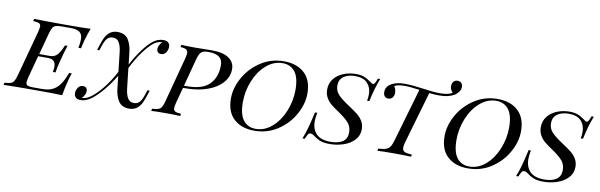

<svg xmlns="http://www.w3.org/2000/svg" viewBox="-70 -952 4185 1339"><g transform="rotate(10 2022.0 -283.0)"><path d="M503.2 -490.3Q487.9 -452.4 474.2 -403.2Q462.1 -356.5 460.5 -345.2H441.9Q449.2 -380.6 449.2 -404Q449.2 -441.1 429.4 -456.5Q409.7 -471.8 362.9 -471.8H304Q275 -471.8 260.5 -467.3Q246 -462.9 237.5 -449.2Q229 -435.5 221 -404.8L180.6 -254.8H255.6Q291.9 -254.8 311.7 -280.2Q331.5 -305.6 346.8 -345.2H365.3Q346 -287.9 336.3 -246.8L331.5 -229Q319.4 -183.1 314.5 -148.4H296Q296.8 -153.2 298.4 -165.3Q300 -177.4 300 -186.3Q300 -210.5 287.5 -224.6Q275 -238.7 242.7 -238.7H175.8L134.7 -85.5Q127.4 -54.8 127.4 -46.8Q127.4 -29 139.1 -23.8Q150.8 -18.5 182.3 -18.5H241.1Q285.5 -18.5 314.9 -32.3Q344.4 -46 366.5 -76.6Q388.7 -107.3 408.9 -161.3H427.4Q412.9 -118.5 408.1 -95.2Q399.2 -65.3 387.9 0Q331.5 -2.4 198.4 -2.4Q49.2 -2.4 -27.4 0L-23.4 -16.1Q5.6 -17.7 20.2 -22.6Q34.7 -27.4 43.1 -41.1Q51.6 -54.8 59.7 -85.5L146 -404.8Q153.2 -435.5 153.2 -444.4Q153.2 -461.3 141.5 -466.9Q129.8 -472.6 99.2 -474.2L103.2 -490.3Q179 -487.9 328.2 -487.9Q450 -487.9 503.2 -490.3Z M1063.7 -460.5Q1063.7 -440.3 1051.6 -421.4Q1039.5 -402.4 1016.1 -402.4Q1000.8 -402.4 993.1 -411.3Q985.5 -420.2 985.5 -433.1Q985.5 -445.2 992.7 -460.1Q1000 -475 1011.3 -484.7H1008.9Q981.5 -483.9 957.3 -467.7Q925.8 -445.2 886.3 -393.1Q846.8 -341.1 809.7 -266.9L825.8 -125Q830.6 -82.3 845.2 -57.7Q859.7 -33.1 889.5 -33.1Q912.9 -33.1 927.4 -47.6Q941.9 -62.1 954 -96L967.7 -137.1H983.9L962.9 -75Q947.6 -30.6 923.4 -9.7Q899.2 11.3 864.5 11.3Q811.3 11.3 787.9 -24.2Q764.5 -59.7 758.9 -114.5L749.2 -201.6Q716.1 -145.2 674.2 -94.8Q632.3 -44.4 595.2 -16.9Q556.5 11.3 521 11.3Q496 11.3 484.7 0Q473.4 -11.3 473.4 -29.8Q473.4 -50 485.5 -69Q497.6 -87.9 521 -87.9Q537.1 -87.9 544.4 -79Q551.6 -70.2 551.6 -57.3Q551.6 -45.2 544.4 -30.2Q537.1 -15.3 525.8 -5.6H528.2Q557.3 -7.3 579.8 -22.6Q616.1 -46 660.9 -99.2Q705.6 -152.4 746 -228.2L730.6 -365.3Q725.8 -408.1 711.3 -432.7Q696.8 -457.3 666.9 -457.3Q643.5 -457.3 629 -442.7Q614.5 -428.2 602.4 -394.4L588.7 -353.2H572.6L593.5 -415.3Q608.9 -459.7 633.1 -480.6Q657.3 -501.6 691.9 -501.6Q745.2 -501.6 768.5 -466.1Q791.9 -430.6 797.6 -375.8L807.3 -291.1Q837.9 -349.2 873.8 -398.4Q909.7 -447.6 941.9 -473.4Q977.4 -501.6 1016.1 -501.6Q1041.1 -501.6 1052.4 -490.3Q1063.7 -479 1063.7 -460.5Z M1523.4 -383.9Q1523.4 -330.6 1485.9 -287.9Q1448.4 -245.2 1381 -221Q1313.7 -196.8 1227.4 -196.8H1208.9L1179 -85.5Q1172.6 -59.7 1172.6 -46.8Q1172.6 -31.5 1184.3 -24.6Q1196 -17.7 1226.6 -16.1L1223.4 0Q1186.3 -2.4 1123.4 -2.4Q1052.4 -2.4 1018.5 0L1021.8 -16.1Q1050.8 -17.7 1065.3 -22.6Q1079.8 -27.4 1088.3 -41.1Q1096.8 -54.8 1104.8 -85.5L1189.5 -404.8Q1195.2 -430.6 1195.2 -440.3Q1195.2 -457.3 1183.5 -464.9Q1171.8 -472.6 1141.9 -474.2L1146 -490.3Q1179 -487.9 1245.2 -487.9Q1283.9 -487.9 1303.2 -488.7L1362.9 -489.5Q1441.9 -489.5 1482.7 -461.3Q1523.4 -433.1 1523.4 -383.9ZM1441.9 -396.8Q1441.9 -436.3 1417.3 -455.2Q1392.7 -474.2 1339.5 -474.2Q1315.3 -474.2 1301.6 -468.1Q1287.9 -462.1 1279.4 -447.6Q1271 -433.1 1263.7 -404.8L1212.9 -212.9H1235.5Q1344.4 -212.9 1393.1 -262.9Q1441.9 -312.9 1441.9 -396.8Z M1550.8 -183.1Q1550.8 -256.5 1591.9 -330.6Q1633.1 -404.8 1706.5 -453.2Q1779.8 -501.6 1871.8 -501.6Q1962.1 -501.6 2016.1 -452.4Q2070.2 -403.2 2070.2 -307.3Q2070.2 -233.9 2029 -159.7Q1987.9 -85.5 1914.5 -37.1Q1841.1 11.3 1749.2 11.3Q1658.9 11.3 1604.8 -37.9Q1550.8 -87.1 1550.8 -183.1ZM1637.1 -171.8Q1637.1 -84.7 1669 -44Q1700.8 -3.2 1756.5 -3.2Q1820.2 -3.2 1872.6 -49.2Q1925 -95.2 1954.4 -168.1Q1983.9 -241.1 1983.9 -318.5Q1983.9 -405.6 1952 -446.4Q1920.2 -487.1 1864.5 -487.1Q1800.8 -487.1 1748.4 -441.1Q1696 -395.2 1666.5 -322.2Q1637.1 -249.2 1637.1 -171.8Z M2504.8 -331.5H2488.7Q2493.5 -354.8 2493.5 -376.6Q2493.5 -425 2465.3 -455.6Q2437.1 -486.3 2377.4 -486.3Q2328.2 -486.3 2297.2 -464.5Q2266.1 -442.7 2266.1 -400.8Q2266.1 -362.1 2291.9 -335.1Q2317.7 -308.1 2371 -273.4Q2411.3 -246.8 2433.9 -229Q2456.5 -211.3 2471.8 -186.3Q2487.1 -161.3 2487.1 -129Q2487.1 -83.1 2456.9 -51.2Q2426.6 -19.4 2379.8 -4Q2333.1 11.3 2283.9 11.3Q2240.3 11.3 2215.3 1.2Q2190.3 -8.9 2168.5 -25.8Q2153.2 -37.9 2140.3 -37.9Q2129.8 -37.9 2123.4 -28.6Q2116.9 -19.4 2106.5 5.6H2090.3Q2103.2 -25 2115.7 -68.1Q2128.2 -111.3 2145.2 -187.9H2161.3Q2154 -150 2154 -128.2Q2154 -69.4 2186.7 -37.1Q2219.4 -4.8 2287.1 -4.8Q2341.9 -4.8 2373 -26.2Q2404 -47.6 2404 -91.1Q2404 -131.5 2380.6 -158.5Q2357.3 -185.5 2310.5 -216.9Q2271 -243.5 2250.4 -260.5Q2229.8 -277.4 2215.3 -302.4Q2200.8 -327.4 2200.8 -360.5Q2200.8 -404.8 2226.2 -436.7Q2251.6 -468.5 2292.7 -485.1Q2333.9 -501.6 2380.6 -501.6Q2413.7 -501.6 2436.3 -493.5Q2458.9 -485.5 2483.1 -467.7Q2491.1 -461.3 2498.4 -457.3Q2505.6 -453.2 2509.7 -453.2Q2516.1 -453.2 2522.2 -463.3Q2528.2 -473.4 2536.3 -496H2552.4Q2523.4 -422.6 2504.8 -331.5Z M3123.4 -540.3Q3123.4 -508.1 3086.3 -480.6Q3062.9 -466.9 3037.1 -460.9Q3011.3 -454.8 2975 -454.8Q2944.4 -454.8 2906.5 -458.9L2800.8 -93.5Q2793.5 -69.4 2793.5 -53.2Q2793.5 -33.1 2808.9 -25Q2824.2 -16.9 2861.3 -16.1L2858.1 0Q2816.1 -2.4 2737.9 -2.4Q2658.9 -2.4 2620.2 0L2623.4 -16.1Q2658.1 -17.7 2676.6 -24.2Q2695.2 -30.6 2706 -46Q2716.9 -61.3 2725.8 -93.5L2834.7 -469.4Q2763.7 -479 2733.1 -479Q2681.5 -479 2657.3 -465.3Q2663.7 -456.5 2667.7 -443.5Q2671.8 -430.6 2671.8 -418.5Q2671.8 -400 2661.3 -385.9Q2650.8 -371.8 2631.5 -371.8Q2614.5 -371.8 2605.2 -382.7Q2596 -393.5 2596 -412.1Q2596 -453.2 2637.9 -475Q2672.6 -493.5 2729 -493.5Q2775 -493.5 2857.3 -482.3Q2887.1 -478.2 2919 -474.6Q2950.8 -471 2978.2 -471Q3008.1 -471 3028.2 -475Q3048.4 -479 3067.7 -488.7Q3047.6 -508.9 3047.6 -533.9Q3047.6 -551.6 3057.7 -564.9Q3067.7 -578.2 3087.1 -578.2Q3104.8 -578.2 3114.1 -567.3Q3123.4 -556.5 3123.4 -540.3Z M3063.7 -183.1Q3063.7 -256.5 3104.8 -330.6Q3146 -404.8 3219.4 -453.2Q3292.7 -501.6 3384.7 -501.6Q3475 -501.6 3529 -452.4Q3583.1 -403.2 3583.1 -307.3Q3583.1 -233.9 3541.9 -159.7Q3500.8 -85.5 3427.4 -37.1Q3354 11.3 3262.1 11.3Q3171.8 11.3 3117.7 -37.9Q3063.7 -87.1 3063.7 -183.1ZM3150 -171.8Q3150 -84.7 3181.9 -44Q3213.7 -3.2 3269.4 -3.2Q3333.1 -3.2 3385.5 -49.2Q3437.9 -95.2 3467.3 -168.1Q3496.8 -241.1 3496.8 -318.5Q3496.8 -405.6 3464.9 -446.4Q3433.1 -487.1 3377.4 -487.1Q3313.7 -487.1 3261.3 -441.1Q3208.9 -395.2 3179.4 -322.2Q3150 -249.2 3150 -171.8Z M4017.7 -331.5H4001.6Q4006.5 -354.8 4006.5 -376.6Q4006.5 -425 3978.2 -455.6Q3950 -486.3 3890.3 -486.3Q3841.1 -486.3 3810.1 -464.5Q3779 -442.7 3779 -400.8Q3779 -362.1 3804.8 -335.1Q3830.6 -308.1 3883.9 -273.4Q3924.2 -246.8 3946.8 -229Q3969.4 -211.3 3984.7 -186.3Q4000 -161.3 4000 -129Q4000 -83.1 3969.8 -51.2Q3939.5 -19.4 3892.7 -4Q3846 11.3 3796.8 11.3Q3753.2 11.3 3728.2 1.2Q3703.2 -8.9 3681.5 -25.8Q3666.1 -37.9 3653.2 -37.9Q3642.7 -37.9 3636.3 -28.6Q3629.8 -19.4 3619.4 5.6H3603.2Q3616.1 -25 3628.6 -68.1Q3641.1 -111.3 3658.1 -187.9H3674.2Q3666.9 -150 3666.9 -128.2Q3666.9 -69.4 3699.6 -37.1Q3732.3 -4.8 3800 -4.8Q3854.8 -4.8 3885.9 -26.2Q3916.9 -47.6 3916.9 -91.1Q3916.9 -131.5 3893.5 -158.5Q3870.2 -185.5 3823.4 -216.9Q3783.9 -243.5 3763.3 -260.5Q3742.7 -277.4 3728.2 -302.4Q3713.7 -327.4 3713.7 -360.5Q3713.7 -404.8 3739.1 -436.7Q3764.5 -468.5 3805.6 -485.1Q3846.8 -501.6 3893.5 -501.6Q3926.6 -501.6 3949.2 -493.5Q3971.8 -485.5 3996 -467.7Q4004 -461.3 4011.3 -457.3Q4018.5 -453.2 4022.6 -453.2Q4029 -453.2 4035.1 -463.3Q4041.1 -473.4 4049.2 -496H4065.3Q4036.3 -422.6 4017.7 -331.5Z"/></g></svg>

Font: Playfair Display SC
Style: Italic
Weight: 400
Italic angle: -14°
Designer: Claus Eggers Sørensen
Foundry: Claus Eggers Sørensen
Version: Version 1.202; ttfautohint (v1.6)